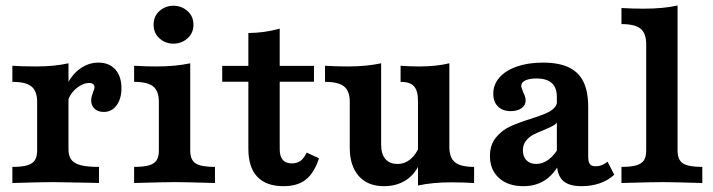

<svg xmlns="http://www.w3.org/2000/svg" viewBox="-20 -651 2538 683"><path d="M112.1 -115.3V-288.8Q112.1 -327.1 91.8 -343.5Q71.6 -359.8 24 -359.8V-417.1L57.8 -415.4Q75.6 -414.6 108.5 -414.6Q173.8 -414.6 223.6 -425.9V-119.7Q223.6 -96.1 233.8 -82.8Q244 -69.4 267.3 -63.3Q290.6 -57.3 332.1 -57.3V0L304.6 -0.8Q195.7 -3.2 169.6 -3.2Q131.7 -3.2 24 0V-57.3Q57.7 -57.3 76.8 -62.9Q95.8 -68.5 103.9 -80.9Q112.1 -93.2 112.1 -115.3ZM304.3 -294Q304.3 -301.2 306.4 -308.9Q308.6 -316.6 311 -323Q312.9 -327.5 314.5 -332.2Q316.1 -336.8 316.1 -340.8Q316.1 -348.2 311.1 -352Q306.2 -355.8 296.6 -355.8Q281.4 -355.8 264.9 -346.1Q248.3 -336.4 235.9 -320.3Q223.6 -304.2 220 -285.3L216.8 -346.8Q235 -385.2 264.9 -406.8Q294.9 -428.3 330.3 -428.3Q368.2 -428.3 390.1 -403.9Q412 -379.5 412 -337.4Q412 -299.4 394.7 -276.1Q377.4 -252.8 348.9 -252.8Q328.6 -252.8 316.4 -264.2Q304.3 -275.6 304.3 -294Z M545.1 -115.3V-288.8Q545.1 -326.7 525.3 -343.2Q505.5 -359.8 457.1 -359.8V-417.1Q496.5 -414.6 535 -414.6Q606.2 -414.6 656.7 -425.9V-115.3Q656.7 -82.3 675.9 -69.8Q695.2 -57.3 744.7 -57.3V0Q635.3 -3.2 602.6 -3.2Q570 -3.2 457.1 0V-57.3Q490.4 -57.3 509.4 -62.7Q528.4 -68.1 536.8 -80.4Q545.1 -92.7 545.1 -115.3ZM526.4 -563.2Q526.4 -593.4 547.4 -612Q568.4 -630.6 597.1 -630.6Q625.8 -630.6 647 -611.7Q668.2 -592.9 668.2 -563.2Q668.2 -533.4 647 -514.6Q625.8 -495.7 597.1 -495.7Q568.4 -495.7 547.4 -514.4Q526.4 -533 526.4 -563.2Z M863.5 -121.7V-360.2H770.5V-416.7H863.5V-533.6Q920.9 -533.9 975 -549.2V-416.7H1096.9V-360.2H975V-121Q975 -95 985.7 -82.4Q996.4 -69.8 1018.2 -69.8Q1036.7 -69.8 1049 -78.8Q1061.2 -87.8 1071 -108.2L1114.8 -87.9Q1097.6 -35.4 1067.9 -12.1Q1038.2 11.3 988.6 11.3Q926.7 11.3 895.1 -22.4Q863.5 -56 863.5 -121.7Z M1224.2 -125V-288.8Q1224.2 -327.1 1204 -343.5Q1183.7 -359.8 1136.2 -359.8V-417.1Q1178.2 -414.6 1217.1 -414.6Q1283.8 -414.6 1335.8 -425.9V-135.8Q1335.8 -103 1350.9 -85.4Q1366 -67.8 1393.9 -67.8Q1419.6 -67.8 1439.7 -84.3Q1459.8 -100.8 1473.3 -132.8L1472.6 -69.1Q1456 -30.4 1423.2 -9.6Q1390.5 11.3 1345.8 11.3Q1288.4 11.3 1256.3 -24.8Q1224.2 -60.9 1224.2 -125ZM1405 -359.8V-417.1Q1440.5 -414.6 1471.7 -414.6Q1532.4 -414.6 1578.5 -425.9V-128.2Q1578.5 -89.9 1598.7 -73.6Q1619 -57.3 1666.5 -57.3V0Q1624.8 -2.4 1585.6 -2.4Q1518.9 -2.4 1466.9 8.9V-291.4Q1466.9 -328.4 1452.7 -344.1Q1438.5 -359.8 1405 -359.8Z M1960.9 -74V-306.1Q1960.9 -339.2 1942.8 -355.5Q1924.7 -371.9 1888.1 -371.9Q1863.5 -371.9 1848.9 -364.9Q1834.2 -357.8 1834.2 -346.1Q1834.2 -342 1836.5 -335.5Q1838.7 -328.9 1841.1 -323.2Q1845.1 -315.5 1847.5 -308Q1849.9 -300.6 1849.9 -293.4Q1849.9 -276.4 1835.1 -266Q1820.4 -255.7 1796.6 -255.7Q1768 -255.7 1751.3 -272.3Q1734.7 -288.8 1734.7 -317.2Q1734.7 -350.4 1756.7 -375.4Q1778.8 -400.5 1819 -414.4Q1859.1 -428.3 1911.4 -428.3Q1967.1 -428.3 2002.7 -411.7Q2038.2 -395.1 2055.3 -360.4Q2072.4 -325.7 2072.4 -270.9V-94.4Q2072.4 -75.1 2078.4 -67.3Q2084.5 -59.5 2099 -59.5Q2109.5 -59.5 2118.3 -62.6Q2127.2 -65.8 2136.2 -72L2141.2 -75.9L2165.1 -29.5Q2143.9 -9.6 2113.8 0.9Q2083.6 11.3 2048.7 11.3Q2002.7 11.3 1981.8 -9Q1960.9 -29.3 1960.9 -74ZM1722.9 -95.9Q1722.9 -136.1 1744.1 -161.8Q1765.4 -187.6 1794.9 -201.2Q1824.4 -214.8 1870.6 -229.1Q1902.9 -239.8 1920.5 -247.1Q1938.2 -254.5 1949.9 -265.4Q1961.7 -276.2 1961.7 -291.7L1966.1 -223.8Q1961.7 -212.5 1950 -205.3Q1938.3 -198.1 1914.2 -188.3Q1890.3 -179 1875.8 -171.2Q1861.3 -163.3 1850.7 -149.7Q1840.1 -136.1 1840.1 -115.8Q1840.1 -93.8 1852.8 -80.8Q1865.5 -67.8 1887.8 -67.8Q1911 -67.8 1932.3 -83.9Q1953.6 -100.1 1972.1 -133L1972.2 -72.1Q1949.6 -29.6 1917.4 -9.2Q1885.2 11.3 1841.6 11.3Q1787.2 11.3 1755 -17.8Q1722.9 -46.9 1722.9 -95.9Z M2278.7 -115.3V-494.3Q2278.7 -532.1 2258.9 -548.7Q2239.1 -565.3 2190.7 -565.3V-622.5Q2230.1 -620.1 2268.6 -620.1Q2339.8 -620.1 2390.3 -631.4V-115.3Q2390.3 -82.3 2409.5 -69.8Q2428.8 -57.3 2478.3 -57.3V0Q2368.9 -3.2 2336.2 -3.2Q2303.6 -3.2 2190.7 0V-57.3Q2224 -57.3 2243 -62.7Q2262 -68.1 2270.4 -80.4Q2278.7 -92.7 2278.7 -115.3Z"/></svg>

Font: Playfair Micro SmCond SmLight
Style: Regular
Weight: 360
Width: 4
Designer: Claus Eggers Sørensen
Foundry: Claus Eggers Sørensen
Version: Version 2.100;Glyphs 3.2 (3219)